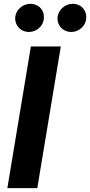

<svg xmlns="http://www.w3.org/2000/svg" viewBox="-20 -966 463 986"><path d="M128.9 -801.8C166.2 -801.8 199.6 -830.3 204.5 -865.1C212 -909.8 181.5 -946.4 135.7 -946.4C99.4 -946.4 65 -919 58.9 -883.2C52.2 -839.5 84.2 -801.8 128.9 -801.8ZM346.2 -801.8C383.5 -801.8 416.9 -830.3 421.9 -865.1C429.3 -909.8 398.8 -946.4 353 -946.4C316.8 -946.4 282.7 -919 276.3 -883.2C269.2 -838.8 301.5 -801.8 346.2 -801.8ZM292.3 -727.3H138.5L17.8 0H171.5Z"/></svg>

Font: TID UI
Style: Bold Italic
Weight: 700
Italic angle: -9.39999°
Designer: The TID Project Authors
Foundry: Bakken & Bæck
Version: Version 1.001;hotconv 1.0.109;makeotfexe 2.5.65596